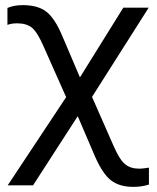

<svg xmlns="http://www.w3.org/2000/svg" viewBox="-20 -538 612 749"><path d="M222 -400 291 -238H293L461 -508H560L339 -160L423 31Q447 86 468.5 103Q490 120 523 120Q537 120 561 116V182Q533 191 500 191Q446 191 413 165.5Q380 140 350 71L284 -83H282L109 185H10L238 -159L150 -357Q126 -412 105 -429.5Q84 -447 47 -447Q25 -447 9 -441V-507Q34 -518 69 -518Q127 -518 160 -493Q193 -468 222 -400Z"/></svg>

Font: CST
Style: Regular
Weight: 400
Version: Version 1.00